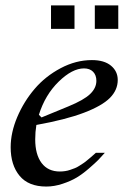

<svg xmlns="http://www.w3.org/2000/svg" viewBox="-20 -681 458 711"><path d="M168.9 -574.2V-661.1H255.9V-574.2ZM331.1 -574.2V-661.1H418V-574.2ZM320.3 -458.5Q366.2 -458.5 391.1 -437.7Q416 -417 416 -384.8Q416 -347.7 387 -318.4Q357.9 -289.1 290.5 -263.4Q223.1 -237.8 114.7 -218.3Q110.4 -192.4 110.4 -165Q110.4 -108.9 134 -77.4Q157.7 -45.9 201.7 -45.9Q211.4 -45.9 221.2 -47.4Q231 -48.8 240.5 -52.2Q250 -55.7 257.3 -58.3Q264.6 -61 273.9 -67.1Q283.2 -73.2 288.3 -76.4Q293.5 -79.6 302.5 -87.2Q311.5 -94.7 314.2 -96.9Q316.9 -99.1 325.7 -106.9Q334.5 -114.7 335 -115.2H368.2Q354.5 -99.6 343.8 -88.6Q333 -77.6 309.3 -57.1Q285.6 -36.6 264.2 -23.7Q242.7 -10.7 211.9 -0.5Q181.2 9.8 151.4 9.8Q85.4 9.8 52.5 -30Q19.5 -69.8 19.5 -135.7Q19.5 -189.9 43.9 -247.6Q68.4 -305.2 108.2 -351.8Q147.9 -398.4 204.6 -428.5Q261.2 -458.5 320.3 -458.5ZM291 -427.7Q247.6 -427.7 197.3 -378.7Q147 -329.6 124 -255.9L133.8 -246.1L233.4 -287.1Q290.5 -310.5 313.7 -332.8Q336.9 -355 336.9 -381.8Q336.9 -402.8 324.7 -415.3Q312.5 -427.7 291 -427.7Z"/></svg>

Font: Happy Times at the IKOB Italic
Style: Regular
Weight: 400
Designer: Lucas Le Bihan
Foundry: Lucas Le Bihan
Version: Version 1.000;PS 1.0;hotconv 1.0.88;makeotf.lib2.5.647800